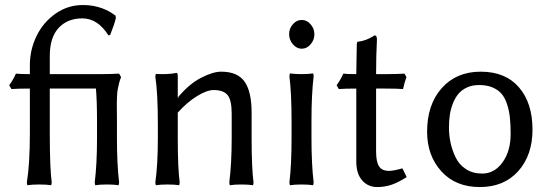

<svg xmlns="http://www.w3.org/2000/svg" viewBox="-20 -735 2201 772"><path d="M365.2 -378.9H180.2V-199.2Q180.2 -58.1 188 -1L186 9.8Q168 6.8 138.2 6.8Q107.9 6.8 89.8 9.8L87.9 -1Q100.1 -76.2 100.1 -200.2V-378.9Q54.2 -378.9 25.9 -377L17.1 -392.1Q35.2 -418 43.9 -439Q61.5 -437 100.1 -437V-473.1Q100.1 -535.2 127 -590.3Q153.8 -645.5 203.4 -680.2Q252.9 -714.8 313 -714.8Q324.2 -714.8 335.4 -713.9Q346.7 -712.9 355.7 -711.2Q364.7 -709.5 373.8 -707Q382.8 -704.6 389.6 -702.1Q396.5 -699.7 403.8 -696.3Q411.1 -692.9 416 -690.4Q420.9 -688 426.3 -684.6Q431.6 -681.2 434.1 -679.4Q436.5 -677.7 440.4 -675Q444.3 -672.4 444.8 -671.9L445.8 -662.1Q439.9 -636.7 422.9 -594.2L416 -592.8Q373 -661.1 311 -661.1Q251.5 -661.1 215.8 -622.8Q180.2 -584.5 180.2 -509.8V-437H393.1Q422.9 -437 459 -439L466.8 -424.8Q461.9 -413.1 458.5 -399.4Q455.1 -385.7 453.1 -374.5Q451.2 -363.3 450.4 -344.7Q449.7 -326.2 449.7 -315.7Q449.7 -305.2 450 -281.5Q450.2 -257.8 450.2 -247.1V-180.2Q450.2 -74.2 459 -1L457 9.8Q438.5 6.8 410.2 6.8Q380.9 6.8 362.8 9.8L360.8 -1Q370.1 -74.7 370.1 -180.2V-247.1Q370.1 -333.5 365.2 -384.8Z M838.9 -373Q811.5 -373 771.2 -347.9Q731 -322.8 694.8 -282.2V-180.2Q694.8 -58.1 702.6 -1L700.7 9.8Q682.1 6.8 653.8 6.8Q624.5 6.8 606.4 9.8L604.5 -1Q614.7 -72.3 614.7 -180.2V-233.9Q614.7 -362.3 604.5 -426.8L606.4 -438Q613.3 -437 631.8 -437Q668.5 -437 688.5 -441.9Q692.4 -441.9 693.6 -438.5Q694.8 -435.1 694.8 -424.8V-342.8L696.8 -339.8V-345.2Q740.7 -397.5 788.3 -422.1Q835.9 -446.8 869.6 -446.8Q935.5 -446.8 963.6 -406.5Q991.7 -366.2 991.7 -282.2V-180.2Q991.7 -58.1 999.5 -1L997.6 9.8Q979 6.8 950.7 6.8Q922.4 6.8 903.8 9.8L901.9 -1Q911.6 -78.6 911.6 -180.2V-277.8Q911.6 -332.5 895 -352.8Q878.4 -373 838.9 -373Z M1142.6 -597.2Q1142.1 -620.1 1157.5 -637.5Q1172.9 -654.8 1193.4 -654.8Q1213.4 -654.8 1228.8 -637.5Q1244.1 -620.1 1244.1 -597.2Q1244.1 -574.2 1228.8 -556.6Q1213.4 -539.1 1193.4 -539.1Q1173.3 -539.1 1158 -556.6Q1142.6 -574.2 1142.6 -597.2ZM1152.3 -180.2V-250Q1152.3 -359.4 1143.6 -429.2L1145.5 -439.9Q1164.1 -437 1192.4 -437Q1220.7 -437 1239.3 -439.9L1241.2 -429.2Q1232.4 -356 1232.4 -250V-180.2Q1232.4 -74.2 1241.2 -1L1239.3 9.8Q1220.7 6.8 1192.4 6.8Q1164.1 6.8 1145.5 9.8L1143.6 -1Q1152.3 -70.8 1152.3 -180.2Z M1412.6 -437Q1412.6 -462.9 1413.6 -500Q1414.6 -537.1 1414.6 -557.1L1416.5 -566.9Q1435.1 -568.8 1450.7 -574.7Q1466.3 -580.6 1476.1 -586.7Q1485.8 -592.8 1486.3 -592.8Q1495.6 -592.8 1495.6 -576.2Q1492.2 -508.3 1492.2 -437H1538.6Q1570.3 -437 1606.4 -439L1614.3 -424.8Q1606.4 -404.3 1600.6 -377Q1574.2 -378.9 1529.3 -378.9H1492.2V-126Q1492.2 -85 1503.9 -66.4Q1515.6 -47.9 1544.4 -47.9Q1561.5 -47.9 1598.1 -58.1L1615.2 -22.9Q1581.5 -1.5 1554.4 7.8Q1527.3 17.1 1496.6 17.1Q1460 17.1 1436.3 -9.5Q1412.6 -36.1 1412.6 -85.9V-378.9Q1368.7 -378.9 1342.3 -377L1333.5 -392.1Q1351.6 -418 1360.4 -439Q1372.6 -437 1412.6 -437Z M1697.3 -205.1Q1697.3 -314.5 1756.1 -380.6Q1814.9 -446.8 1913.1 -446.8Q2012.2 -446.8 2066.7 -383.8Q2121.1 -320.8 2121.1 -213.9Q2121.1 -111.3 2064 -47.1Q2006.8 17.1 1909.2 17.1Q1812 17.1 1754.6 -46.1Q1697.3 -109.4 1697.3 -205.1ZM1906.2 -393.1Q1878.9 -393.1 1857.7 -383.3Q1836.4 -373.5 1823 -357.4Q1809.6 -341.3 1800.8 -318.6Q1792 -295.9 1788.6 -272.5Q1785.2 -249 1785.2 -222.2Q1785.2 -191.4 1791.5 -161.6Q1797.9 -131.8 1811.8 -102.5Q1825.7 -73.2 1853.3 -55.2Q1880.9 -37.1 1918.5 -37.1Q1968.3 -37.1 2000.7 -82.3Q2033.2 -127.4 2033.2 -195.8Q2033.2 -233.4 2030.3 -261.5Q2027.3 -289.6 2019 -315.4Q2010.7 -341.3 1996.8 -357.7Q1982.9 -374 1960.2 -383.5Q1937.5 -393.1 1906.2 -393.1Z"/></svg>

Font: Linear Smooth Low Contrast
Style: Regular
Weight: 500
Designer: Philipp H. Poll, Flanker
Foundry: Philipp H. Poll, reworked by Flanker
Version: Version 1.010 | FøM Fix